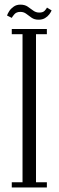

<svg xmlns="http://www.w3.org/2000/svg" viewBox="-20 -828 259 848"><path d="M32 0V-23H79.5V-677H32V-700H187V-677H139V-23H187V0ZM150.5 -741Q132 -741 119.5 -749.8Q107 -758.5 96 -767Q85 -775.5 70 -775.5Q52.5 -775.5 43.5 -765Q34.5 -754.5 32 -749L11 -759.5Q14 -768.5 21.2 -779.5Q28.5 -790.5 40.8 -799Q53 -807.5 70 -807.5Q89.5 -807.5 102.2 -798.8Q115 -790 126.8 -781.2Q138.5 -772.5 153.5 -772.5Q170 -772.5 177.5 -780.8Q185 -789 187.5 -794.5L208 -782Q205 -774.5 197.8 -764.8Q190.5 -755 178.8 -748Q167 -741 150.5 -741Z"/></svg>

Font: Imbue 48pt Light
Style: Regular
Weight: 300
Designer: Tyler Finck
Foundry: Etcetera Type Company
Version: Version 1.102